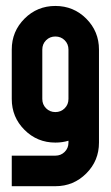

<svg xmlns="http://www.w3.org/2000/svg" viewBox="-20 -479 372 645"><path d="M122.1 -312.5V-146.5Q122.1 -127.9 134.8 -115.2Q147.5 -102.5 166 -102.5Q184.6 -102.5 197.3 -115.2Q210 -127.9 210 -146.5V-312.5Q210 -331.1 197.3 -343.8Q184.6 -356.4 166 -356.4Q147.5 -356.4 134.8 -343.8Q122.1 -331.1 122.1 -312.5ZM312.5 0Q312.5 61 270 103.5Q227.1 146.5 166.5 146.5H19.5V43.9H166Q184.6 43.9 197.3 31.2Q210 18.6 210 0V-6.3Q189.5 0 166 0Q105 0 62.3 -42.7Q19.5 -85.4 19.5 -146.5V-312.5Q19.5 -373.5 62.3 -416.3Q105 -459 166 -459Q227.1 -459 269.8 -416.3Q312.5 -373.5 312.5 -312.5Z"/></svg>

Font: NAYAKA
Style: Regular
Weight: 400
Designer: R.S. Wihananto
Foundry: R.S. Wihananto
Version: Version 1.92